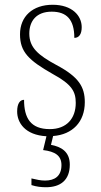

<svg xmlns="http://www.w3.org/2000/svg" viewBox="-20 -562 422 806"><path d="M173 224C233 224 273 195 273 129C273 74 236 54 194 46L203 9C284 3 336 -50 336 -133C336 -197 311 -239 217 -289C141 -330 103 -362 103 -421C103 -473 132 -513 197 -513C259 -513 292 -481 292 -403C312 -403 323 -419 323 -448C323 -496 283 -542 201 -542C117 -542 64 -493 64 -418C64 -344 100 -309 202 -251C281 -208 298 -178 298 -130C298 -65 260 -20 189 -20C108 -20 81 -67 81 -143C65 -143 52 -129 52 -94C52 -47 85 5 175 10L161 68C211 74 238 91 238 131C238 177 210 196 169 196C150 196 134 192 112 187V215C134 222 154 224 173 224Z"/></svg>

Font: Noto Serif Bengali SemiCondensed ExtraLight
Style: Regular
Weight: 200
Width: 4
Designer: Juan Bruce, Universal Thirst, Indian Type Foundry and the Monotype Design Team.
Foundry: Monotype Imaging Inc.
Version: Version 2.003